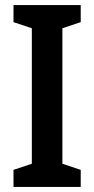

<svg xmlns="http://www.w3.org/2000/svg" viewBox="-20 -734 370 754"><path d="M297 0H33V-67L105 -91V-623L33 -647V-714H297V-647L225 -623V-91L297 -67Z"/></svg>

Font: Noto Sans Khmer UI Condensed SemiBold
Style: Regular
Weight: 600
Width: 3
Designer: Danh Hong and the Monotype Design Team
Foundry: Monotype Imaging Inc.
Version: Version 2.002; ttfautohint (v1.8.4.7-5d5b)